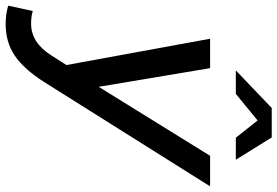

<svg xmlns="http://www.w3.org/2000/svg" viewBox="-231 -596 981 679"><g transform="rotate(90 259.5 -256.5)"><path d="M5 214Q-30 214 -60 205L-41 118Q-24 124 4 124Q70 124 115 54L150 -1L57 -509H161L227 -115L471 -509H579L210 78Q164 150 116.5 182Q69 214 5 214ZM169 -600 302 -727H406L485 -600H407L346 -677L252 -600Z"/></g></svg>

Font: Red Hat Display Medium
Style: Italic
Weight: 500
Italic angle: -12°
Designer: Pentagram, MCKL
Foundry: Pentagram, MCKL
Version: Version 1.023; ttfautohint (v1.8.3)